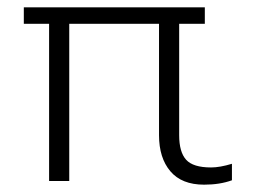

<svg xmlns="http://www.w3.org/2000/svg" viewBox="-20 -494 698 524"><path d="M537 10Q476 10 445 -26.5Q414 -63 414 -125V-429H169V0H114V-429H45V-474H539V-429H469V-125Q469 -79 488 -58Q507 -37 556 -37Q580 -37 613 -47V-2Q580 10 537 10Z"/></svg>

Font: Kanit ExtraLight
Style: Regular
Weight: 275
Designer: Katatrad Team
Foundry: CadsonDemak
Version: Version 2.000; ttfautohint (v1.8.3)